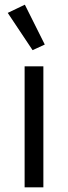

<svg xmlns="http://www.w3.org/2000/svg" viewBox="-20 -799 290 819"><path d="M85 0V-516H165V0ZM13 -744 86 -779 171 -609 119 -585Z"/></svg>

Font: IBM Plex Sans Devanagari
Style: Regular
Weight: 400
Designer: Mike Abbink, Paul van der Laan, Pieter van Rosmalen, Erin McLaughlin
Foundry: Bold Monday
Version: Version 1.1